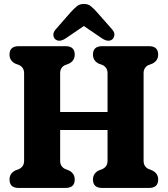

<svg xmlns="http://www.w3.org/2000/svg" viewBox="-20 -928 828 948"><path d="M277 -134Q277 -105.5 302 -93.5L321 -86Q349 -71.5 349 -41.5Q349 0 303.5 0H72.5Q27 0 27 -41.5Q27 -71.5 55 -86L74 -93.5Q99 -105.5 99 -134V-566.5Q99 -594.5 75 -606.5L55 -614Q27 -628.5 27 -658.5Q27 -700 72.5 -700H303.5Q349 -700 349 -658.5Q349 -628.5 321 -614L301 -606.5Q277 -594.5 277 -566.5V-375H511V-566.5Q511 -594.5 487 -606.5L467 -614Q439 -628.5 439 -658.5Q439 -700 484.5 -700H715.5Q761 -700 761 -658.5Q761 -628.5 732.5 -614L712.5 -606.5Q689 -594.5 689 -566.5V-134Q689 -105.5 713.5 -93.5L732.5 -86Q761 -71.5 761 -41.5Q761 0 715.5 0H484.5Q439 0 439 -41.5Q439 -71.5 467 -86L486 -93.5Q511 -105.5 511 -134V-286H277ZM536 -735Q516 -717 483 -739L394 -799.5L305 -739Q272 -717 252 -735Q244.5 -742 243.5 -755.5Q242.5 -769 255.5 -783.5L328.5 -867Q345.5 -885.5 359.2 -897Q373 -908.5 394 -908.5Q415.5 -908.5 429.2 -897Q443 -885.5 459.5 -867L533 -783.5Q546 -769 544.8 -755.8Q543.5 -742.5 536 -735Z"/></svg>

Font: Fraunces 144pt S100
Style: Bold
Weight: 700
Version: Version 1.000; ttfautohint (v1.8.3)